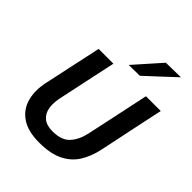

<svg xmlns="http://www.w3.org/2000/svg" viewBox="-264 -1120 1286 1286"><g transform="rotate(45 378.5 -477.5)"><path d="M331 12.5Q223 12.5 161.5 -29.8Q100 -72 81 -143Q71 -179.5 71 -220.5Q71 -258 79.5 -299Q85.5 -327 96 -374.5Q106 -421.5 117 -473.5Q132 -542 144 -598Q156 -654 168.5 -713H308.5Q296 -654 284 -598.5Q272 -542.5 257.5 -474L219.5 -295.5Q212.5 -263 212.5 -234Q212.5 -215 215.5 -197.5Q223.5 -154 254.2 -129Q285 -104 341 -104Q426 -104 466.2 -148.8Q506.5 -193.5 522 -267.5L566 -473Q580.5 -541.5 592.5 -598Q604.5 -654.5 617 -713H757Q744.5 -654.5 732.5 -598.5Q720.5 -542.5 706 -473.5Q696.5 -429 687.5 -384.5Q678 -340 670.5 -303.5Q662.5 -266.5 658 -245Q642 -171 606.2 -112.8Q570.5 -54.5 504.2 -21Q438 12.5 331 12.5ZM387 -779.5Q429.5 -827 470 -873Q511 -919 552.5 -966L693 -968.5Q641 -920 590.5 -873Q540 -826 491 -781Z"/></g></svg>

Font: Heraclito SemiBold
Style: Italic
Weight: 600
Italic angle: -12°
Designer: Kostas Bartsokas (font) & Cristiano Sobral (main changes)
Foundry: Kostas Bartsokas (font) & Cristiano Sobral (main changes)
Version: Version 1.00;July 8, 2020;FontCreator 13.0.0.2655 64-bit